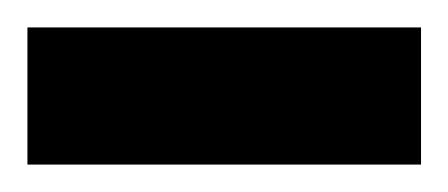

<svg xmlns="http://www.w3.org/2000/svg" viewBox="-25 -717 327 140"><path d="M-5 -597H282V-697H-5Z"/></svg>

Font: RazerF5
Style: Bold
Weight: 700
Foundry: Razer Inc.
Version: Version 1.000;PS 001.001;hotconv 1.0.56